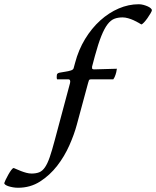

<svg xmlns="http://www.w3.org/2000/svg" viewBox="-232 -743 736 905"><path d="M98 -351 99 -358Q99 -369 91 -369H37Q34 -377 36 -390Q37 -398 49 -400.5Q61 -403 75.5 -405Q90 -407 102.5 -411Q115 -415 116 -425L122 -447Q138 -508 169 -559Q200 -610 240.5 -646.5Q281 -683 327.5 -703Q374 -723 422 -723Q433 -723 444 -720Q455 -717 464 -713Q473 -709 478.5 -704Q484 -699 484 -695Q484 -691 477.5 -680Q471 -669 463 -657.5Q455 -646 446.5 -637Q438 -628 434 -628Q429 -631 419.5 -636.5Q410 -642 398 -647.5Q386 -653 372 -657Q358 -661 346 -661Q324 -661 307 -654.5Q290 -648 275 -628.5Q260 -609 245.5 -573Q231 -537 215 -478L202 -429V-425Q200 -416 212 -416L319 -419L318 -414Q317 -404 312.5 -390.5Q308 -377 302 -369H197Q189 -369 187 -364Q185 -359 183 -351L130 -155Q118 -110 95 -58Q72 -6 37.5 38.5Q3 83 -43 112.5Q-89 142 -147 142Q-159 142 -170.5 140Q-182 138 -191.5 135Q-201 132 -206.5 128Q-212 124 -212 120Q-211 116 -205.5 104.5Q-200 93 -193 80.5Q-186 68 -179 58.5Q-172 49 -167 49Q-162 51 -153 55Q-144 59 -132.5 63.5Q-121 68 -108 71.5Q-95 75 -83 75Q-62 75 -47 69Q-32 63 -20 45.5Q-8 28 2.5 -2.5Q13 -33 26 -82Z"/></svg>

Font: Lusitana
Style: Italic
Weight: 400
Italic angle: -12°
Designer: Ana Paula Megda
Foundry: Ana Paula Megda
Version: Version 1.000; ttfautohint (v1.1) -l 8 -r 50 -G 200 -x 14 -D